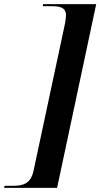

<svg xmlns="http://www.w3.org/2000/svg" viewBox="-73 -780 485 928"><path d="M-53 128H203L392 -760H135L134 -750H177C216 -750 246 -744 246 -706C246 -699 244 -684 242 -670L89 46C76 105 42 118 -8 118H-51Z"/></svg>

Font: Noto Serif Display SemiBold
Style: Italic
Weight: 600
Italic angle: -12°
Designer: Monotype Design Team
Foundry: Monotype Imaging Inc.
Version: Version 2.009